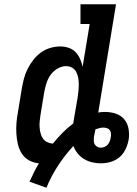

<svg xmlns="http://www.w3.org/2000/svg" viewBox="-20 -755 640 897"><path d="M197 122 118 94Q128 72 138.5 50.5Q149 29 162 8Q137 6 115.5 -6Q94 -18 81.5 -38Q69 -58 63.5 -81.5Q58 -105 56.5 -130.5Q55 -156 57 -181.5Q59 -207 64 -232L82 -342Q86 -365 92 -388Q98 -411 109 -433Q120 -455 135.5 -475Q151 -495 171 -509.5Q191 -524 214.5 -531Q238 -538 262 -538Q282 -538 301 -531.5Q320 -525 333 -511.5Q346 -498 354 -480Q362 -462 366 -443L399 -643H356V-735H522L439 -229Q447 -231 455 -231.5Q463 -232 471 -232Q497 -232 521 -224Q545 -216 560.5 -197.5Q576 -179 580.5 -153.5Q585 -128 581 -102Q581 -101 580.5 -100Q580 -99 580 -98Q577 -83 571.5 -69Q566 -55 557.5 -42Q549 -29 536.5 -19Q524 -9 509.5 -3Q495 3 480 5.5Q465 8 450 8Q430 8 409.5 3Q389 -2 372 -12.5Q355 -23 342.5 -38.5Q330 -54 323 -73Q283 -30 251 19Q219 68 197 122ZM227 -84Q248 -110 271.5 -134Q295 -158 322 -178Q323 -181 323.5 -184.5Q324 -188 324 -191L343 -301Q345 -316 346.5 -331Q348 -346 348 -361.5Q348 -377 345.5 -391Q343 -405 336.5 -418Q330 -431 317.5 -438.5Q305 -446 290 -446Q269 -446 249.5 -435Q230 -424 217 -406Q204 -388 197.5 -367.5Q191 -347 187 -327L169 -217Q167 -203 165.5 -188.5Q164 -174 165 -160Q166 -146 169.5 -132.5Q173 -119 180.5 -108Q188 -97 200.5 -91Q213 -85 227 -84ZM450 -65Q459 -65 468 -68.5Q477 -72 483 -79Q489 -86 492.5 -94.5Q496 -103 497 -112Q497 -112 497 -112Q497 -112 497 -112Q497 -112 497 -112Q497 -112 497 -112Q499 -121 498.5 -130Q498 -139 493.5 -146Q489 -153 480.5 -156Q472 -159 463 -159Q454 -159 444.5 -156.5Q435 -154 426 -151Q424 -142 422.5 -133.5Q421 -125 419 -117Q418 -107 418 -98Q418 -89 422 -81.5Q426 -74 434 -69.5Q442 -65 450 -65Z"/></svg>

Font: Iosevka Curly Slab SmBdEx
Style: Italic
Weight: 600
Width: 7
Italic angle: -9°
Monospace: yes
Designer: Belleve Invis
Foundry: Belleve Invis
Version: Version 11.1.0; ttfautohint (v1.8.3)